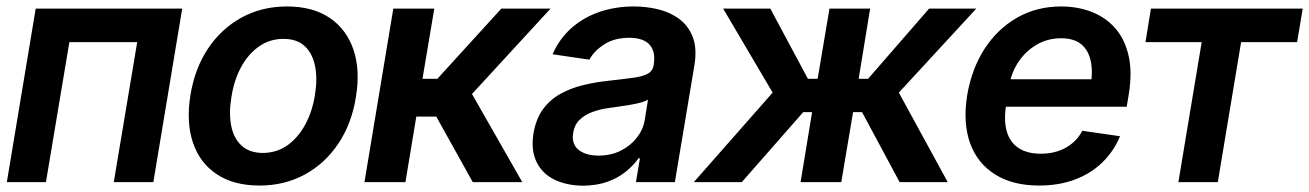

<svg xmlns="http://www.w3.org/2000/svg" viewBox="-20 -573 4118 604"><path d="M1.5 0 92.3 -545.9H553.2L462.4 0H337.9L411.6 -440.4H198.2L124.5 0Z M796.4 10.7Q715.3 10.7 661.9 -24.9Q608.4 -60.5 586.9 -124.5Q565.4 -188.5 579.1 -273.9Q592.8 -357.9 634.5 -420.4Q676.3 -482.9 740 -517.8Q803.7 -552.7 882.8 -552.7Q963.4 -552.7 1016.6 -517.1Q1069.8 -481.4 1091.8 -417.2Q1113.8 -353 1099.6 -267.6Q1086.4 -184.1 1044.4 -121.3Q1002.4 -58.6 938.7 -23.9Q875 10.7 796.4 10.7ZM806.6 -91.8Q851.6 -92.3 885.3 -116.7Q918.9 -141.1 940.9 -182.4Q962.9 -223.6 970.7 -274.4Q979 -323.7 971.4 -363.5Q963.9 -403.3 939.5 -427Q915 -450.7 872.1 -450.7Q827.6 -450.7 793.5 -426Q759.3 -401.4 737.5 -360.1Q715.8 -318.8 708 -267.6Q699.7 -218.8 707 -179Q714.4 -139.2 739 -115.7Q763.7 -92.3 806.6 -91.8Z M1126.5 0 1217.3 -545.9H1346.2L1309.1 -325.2H1356L1557.1 -545.9H1711.9L1464.8 -277.3L1623 0H1467.3L1352.5 -206.1H1289.6L1255.4 0Z M1814.5 11.2Q1762.7 10.7 1724.4 -7.8Q1686 -26.4 1668 -63.2Q1649.9 -100.1 1658.2 -153.3Q1666 -199.2 1688.2 -229.5Q1710.4 -259.8 1743.2 -277.8Q1775.9 -295.9 1814.2 -305.2Q1852.5 -314.5 1893.1 -318.8Q1941.9 -324.2 1972.2 -328.4Q2002.4 -332.5 2017.8 -341.1Q2033.2 -349.6 2036.6 -368.2V-370.6Q2043 -410.2 2023.7 -432.1Q2004.4 -454.1 1959.5 -454.1Q1913.1 -454.1 1881.1 -433.6Q1849.1 -413.1 1834 -385.3L1718.3 -402.3Q1740.2 -452.1 1778.6 -485.6Q1816.9 -519 1866.9 -535.9Q1917 -552.7 1974.1 -552.7Q2013.2 -552.7 2050.5 -543.7Q2087.9 -534.7 2116.9 -513.2Q2146 -491.7 2159.7 -455.6Q2173.3 -419.4 2164.1 -365.2L2103 0H1980.5L1993.2 -75.2H1988.8Q1973.1 -52.7 1948.7 -33Q1924.3 -13.2 1890.9 -1.2Q1857.4 10.7 1814.5 11.2ZM1862.8 -83.5Q1901.9 -83.5 1932.6 -98.9Q1963.4 -114.3 1983.4 -139.9Q2003.4 -165.5 2008.3 -195.8L2018.6 -259.8Q2011.7 -254.9 1996.8 -250.7Q1981.9 -246.6 1963.4 -243.4Q1944.8 -240.2 1927 -237.8Q1909.2 -235.4 1896.5 -233.4Q1867.2 -229.5 1843 -220.5Q1818.8 -211.4 1803 -195.8Q1787.1 -180.2 1783.2 -155.3Q1777.3 -120.1 1800 -101.8Q1822.8 -83.5 1862.8 -83.5Z M2162.6 0 2410.6 -281.7 2254.9 -545.9H2403.3L2521.5 -325.2H2552.2L2589.4 -545.9H2717.3L2681.2 -325.2H2710.9L2902.8 -545.9H3051.3L2807.6 -281.7L2961.4 0H2810.1L2691.9 -220.2H2663.6L2626.5 0H2498.5L2534.7 -220.2H2506.8L2313.5 0Z M3249 10.7Q3166 10.7 3110.4 -24.2Q3054.7 -59.1 3031.7 -122.8Q3008.8 -186.5 3022.5 -272.9Q3036.6 -356.4 3077.1 -419.2Q3117.7 -481.9 3179.4 -517.3Q3241.2 -552.7 3318.4 -552.7Q3369.1 -552.7 3412.8 -536.1Q3456.5 -519.5 3487.1 -485.6Q3517.6 -451.7 3530 -399.4Q3542.5 -347.2 3530.8 -275.4L3524.4 -237.3H3076.7L3091.3 -323.7H3475.1L3410.6 -300.3Q3418.5 -346.2 3411.4 -380.4Q3404.3 -414.6 3381.6 -433.6Q3358.9 -452.6 3317.9 -452.6Q3275.9 -452.6 3241.5 -432.6Q3207 -412.6 3184.6 -379.4Q3162.1 -346.2 3155.3 -305.7L3145.5 -245.6Q3137.2 -195.3 3147 -160.4Q3156.7 -125.5 3184.1 -107.4Q3211.4 -89.4 3254.4 -89.4Q3283.7 -89.4 3308.6 -97.7Q3333.5 -106 3353 -122.1Q3372.6 -138.2 3384.8 -161.6L3503.4 -144.5Q3483.9 -97.2 3448 -62.3Q3412.1 -27.3 3361.8 -8.3Q3311.5 10.7 3249 10.7Z M3583.5 -440.4 3600.6 -545.9H4078.1L4060.5 -440.4H3884.3L3811 0H3687L3760.3 -440.4Z"/></svg>

Font: Inter Tight SemiBold
Style: Italic
Weight: 600
Italic angle: -9.39999°
Designer: Rasmus Andersson
Foundry: rsms
Version: Version 3.004